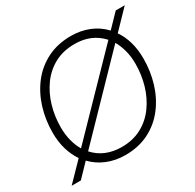

<svg xmlns="http://www.w3.org/2000/svg" viewBox="-157 -886 1084 1068"><g transform="rotate(-30 384.5 -352.0)"><path d="M11 9 122 -105Q96 -143 81.5 -191.5Q67 -240 67 -299Q67 -381 90 -455.5Q113 -530 158 -588.5Q203 -647 270 -681Q337 -715 424 -715Q485 -715 538.5 -693.5Q592 -672 631 -630L711 -713H769L657 -597Q683 -560 697 -511.5Q711 -463 711 -405Q711 -324 688.5 -249.5Q666 -175 621 -116Q576 -57 509.5 -23Q443 11 356 11Q295 11 241.5 -10.5Q188 -32 149 -73L70 9ZM121 -302Q121 -255 131.5 -215.5Q142 -176 160 -145L594 -592Q527 -666 419 -666Q345 -666 289.5 -636Q234 -606 196.5 -554Q159 -502 140 -437Q121 -372 121 -302ZM362 -38Q434 -38 489.5 -68Q545 -98 582.5 -150Q620 -202 639 -267Q658 -332 658 -402Q658 -448 647.5 -487.5Q637 -527 619 -558L186 -111Q252 -38 362 -38Z"/></g></svg>

Font: Prodigy Sans Light
Style: Italic
Weight: 300
Italic angle: -13°
Designer: Wei Huang
Foundry: Wei Huang
Version: Version 1.003; ttfautohint (v1.8.3)